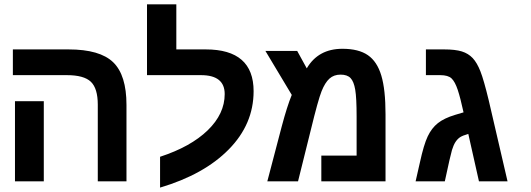

<svg xmlns="http://www.w3.org/2000/svg" viewBox="-20 -833 2440 882"><path d="M181.2 0H48.8V-368.2H181.2ZM561 0H429.2V-352.1Q429.2 -426.8 397.5 -457.3Q365.7 -487.8 287.1 -487.8H39.1V-606H294.9Q439 -606 500 -546.9Q561 -487.8 561 -351.1Z M715.3 -112.8Q856 -158.7 934.1 -234.4Q1012.2 -310.1 1012.2 -400.9Q1012.2 -487.8 903.3 -487.8H655.3V-813H790V-606H925.3Q1145 -606 1145 -414.1Q1145 -262.7 1031.2 -147Q917.5 -31.2 715.3 28.8Z M1553.2 -608.9Q1627.4 -608.9 1669.9 -579.6Q1712.4 -550.3 1731.7 -485.8Q1751 -421.4 1751 -308.1V0H1456.1V-118.2H1618.2V-297.9Q1618.2 -383.3 1611.8 -420.9Q1605.5 -458.5 1590.3 -474.4Q1575.2 -490.2 1544.4 -490.2Q1513.7 -490.2 1493.4 -471.9Q1473.1 -453.6 1457.3 -414.1Q1441.4 -374.5 1408.2 -237.8L1349.1 0H1208L1274.4 -252.9Q1298.8 -344.7 1320.3 -397L1199.2 -599.1H1345.2L1389.2 -519Q1441.9 -608.9 1553.2 -608.9Z M2020.5 -606Q2071.8 -606 2101.6 -596.7Q2131.3 -587.4 2151.4 -566.2Q2171.4 -544.9 2187 -505.1Q2202.6 -465.3 2225.1 -372.1L2311.5 0H2180.2L2131.3 -217.8Q2105 -210.4 2093 -202.4Q2081.1 -194.3 2072 -180.2Q2063 -166 2056.2 -143.6Q2049.3 -121.1 2023.4 0H1889.2L1909.2 -87.9Q1926.8 -168.5 1944.8 -206.5Q1962.9 -244.6 1991.5 -267.3Q2020 -290 2070.3 -305.2L2109.4 -316.9Q2095.2 -382.3 2082.8 -419.9Q2070.3 -457.5 2054.4 -472.7Q2038.6 -487.8 2002.4 -487.8H1936.5V-606Z"/></svg>

Font: Cousine
Style: Bold
Weight: 700
Monospace: yes
Designer: Steve Matteson
Foundry: Ascender Corporation
Version: Version 1.20